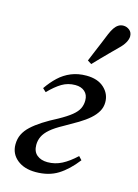

<svg xmlns="http://www.w3.org/2000/svg" viewBox="-115 -806 634 883"><g transform="rotate(15 201.5 -364.5)"><path d="M144 13Q89 13 55.5 -14.5Q22 -42 22 -86Q22 -113 32.5 -134.5Q43 -156 63.5 -175Q84 -194 113.5 -213Q143 -232 182 -252Q220 -273 241.5 -290.5Q263 -308 271.5 -325.5Q280 -343 280 -364Q280 -391 263 -406Q246 -421 218 -421Q183 -421 154.5 -404Q126 -387 94 -354L78 -369Q100 -401 125.5 -425Q151 -449 183.5 -462.5Q216 -476 256 -476Q310 -476 340.5 -448Q371 -420 371 -380Q371 -356 359.5 -336Q348 -316 327.5 -298Q307 -280 278 -262.5Q249 -245 213 -225Q176 -205 154.5 -186.5Q133 -168 124 -149Q115 -130 115 -109Q115 -77 134.5 -61Q154 -45 185 -45Q221 -45 253 -61.5Q285 -78 319 -110L334 -94Q294 -42 250 -14.5Q206 13 144 13ZM244 -545Q254 -569 263.5 -592Q273 -615 283 -638.5Q293 -662 302 -685Q310 -704 318.5 -716.5Q327 -729 337.5 -735.5Q348 -742 361 -742Q377 -742 390 -731.5Q403 -721 403 -702Q403 -689 394 -672.5Q385 -656 366 -638Q349 -621 331.5 -603.5Q314 -586 297 -568.5Q280 -551 263 -533Z"/></g></svg>

Font: Source Serif 4 48pt SemiBold
Style: Italic
Weight: 600
Italic angle: -12°
Designer: Frank Grießhammer
Foundry: Adobe Systems Incorporated
Version: Version 4.004;hotconv 1.0.116;makeotfexe 2.5.65601